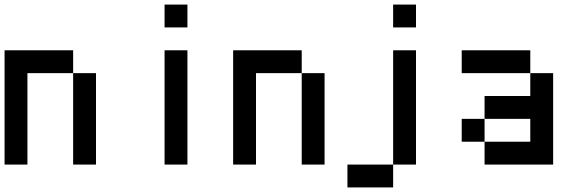

<svg xmlns="http://www.w3.org/2000/svg" viewBox="-20 -820 2540 840"><path d="M0 -100V-600H300V-500H100V-100ZM400 -100H300V-500H400Z M700 -100V-600H800V-100ZM700 -700V-800H800V-700Z M1000 -100V-600H1300V-500H1100V-100ZM1400 -100H1300V-500H1400Z M1500 0V-100H1700V0ZM1700 -100V-600H1800V-100ZM1700 -700V-800H1800V-700Z M2000 -200V-300H2100V-200ZM2000 -500V-600H2300V-500ZM2100 -200H2300V-300H2100V-400H2300V-500H2400V-100H2100Z"/></svg>

Font: GalmuriMono9 Regular
Style: Regular
Weight: 400
Designer: Lee Minseo (quiple)
Version: Version 2.399;hotconv 1.1.1;makeotfexe 2.6.0 DEVELOPMENT